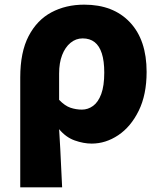

<svg xmlns="http://www.w3.org/2000/svg" viewBox="-20 -603 693 825"><path d="M67 202V-270Q67 -379 103 -448Q139 -517 201 -550Q263 -583 342 -583Q467 -583 538.5 -507Q610 -431 610 -294Q610 -196 576 -127Q542 -58 488 -22Q434 14 374 14Q339 14 301 0.5Q263 -13 234 -48Q237 -5 239 37Q241 79 243 120Q245 161 247 202ZM332 -132Q358 -132 380 -148Q402 -164 415 -199Q428 -234 428 -291Q428 -341 417.5 -373.5Q407 -406 386.5 -422Q366 -438 335 -438Q306 -438 283 -419Q260 -400 247 -366.5Q234 -333 234 -287V-174Q259 -148 283 -140Q307 -132 332 -132Z"/></svg>

Font: Noto Sans SC Black
Style: Regular
Weight: 900
Designer: Ryoko NISHIZUKA  (kana, bopomofo & ideographs); Paul D. Hunt (Latin, Greek & Cyrillic); Sandoll Communications , Soo-you
Foundry: Adobe
Version: Version 2.004-H2;hotconv 1.0.118;makeotfexe 2.5.65603